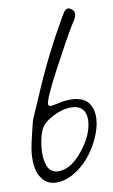

<svg xmlns="http://www.w3.org/2000/svg" viewBox="-46 -662 381 648"><g transform="rotate(-5 144.0 -338.0)"><path d="M237.3 -273.9Q226.1 -295.4 196.8 -295.4Q165.5 -295.4 130.6 -273.9Q95.7 -252.4 87.9 -228.5Q79.1 -201.2 79.1 -165.5Q79.1 -130.9 90.1 -107.4Q101.1 -84 126 -84Q135.7 -84 148.4 -88.4Q182.6 -100.6 213.4 -149.7Q244.1 -198.7 244.1 -241.7Q244.1 -260.7 237.3 -273.9ZM189 -605.5Q192.9 -613.8 194.6 -617.2Q196.3 -620.6 200.4 -624.8Q204.6 -628.9 209.5 -628.9Q215.8 -628.9 223.1 -623.5Q231.4 -617.7 231.4 -607.4Q231.4 -601.6 229 -595Q226.6 -588.4 221.2 -578.6Q215.8 -568.8 215.3 -567.4Q192.4 -520 153.1 -427.2Q113.8 -334.5 113.8 -314Q113.8 -306.2 123 -306.2Q127.9 -306.2 154.3 -314.9Q178.7 -322.3 201.2 -322.3Q237.3 -322.3 254.6 -301.5Q272 -280.8 272 -246.1Q272 -215.8 259.3 -181.2Q246.6 -146.5 225.8 -117.2Q205.1 -87.9 175.5 -67.9Q146 -47.9 115.7 -46.9H113.3Q87.9 -46.9 71.5 -64.2Q55.2 -81.5 49.8 -103.8Q44.4 -126 44.4 -151.9Q44.4 -161.6 44.9 -166Q45.9 -183.1 51.5 -218.5Q57.1 -253.9 57.6 -258.8Q58.6 -265.6 67.9 -292.2Q77.1 -318.8 78.1 -321.8Q106.9 -412.1 135.3 -482.9Q156.2 -535.6 186.5 -600.6Z"/></g></svg>

Font: Sintesa 2
Style: 2
Weight: 400
Version: Version 001.000